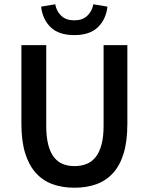

<svg xmlns="http://www.w3.org/2000/svg" viewBox="-20 -865 695 897"><path d="M328 12Q271 12 225.5 -4.5Q180 -21 147.5 -57Q115 -93 97.5 -149.5Q80 -206 80 -287V-654H196V-278Q196 -225 205.5 -188.5Q215 -152 232.5 -130Q250 -108 274 -98.5Q298 -89 328 -89Q358 -89 383 -98.5Q408 -108 426 -130Q444 -152 454 -188.5Q464 -225 464 -278V-654H575V-287Q575 -206 558 -149.5Q541 -93 508.5 -57Q476 -21 430.5 -4.5Q385 12 328 12ZM327 -701Q255 -701 217 -737.5Q179 -774 172 -834L238 -845Q244 -812 266.5 -791Q289 -770 327 -770Q365 -770 387.5 -791Q410 -812 416 -845L482 -834Q475 -774 437 -737.5Q399 -701 327 -701Z"/></svg>

Font: Giro Semibold
Style: Regular
Weight: 600
Designer: Paul D. Hunt
Foundry: Adobe Systems Incorporated
Version: Version 1.000;PS 1.0;hotconv 1.0.88;makeotf.lib2.5.647800